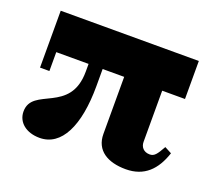

<svg xmlns="http://www.w3.org/2000/svg" viewBox="-87 -581 813 712"><g transform="rotate(20 320.0 -225.0)"><path d="M128 10C214 10 261 -85 261 -243V-310H346V-85C346 -19.5 397 10 468 10C541 10 583 -33 606 -103L578.5 -117.5C559.5 -83.5 551 -72 533 -72C509 -72 496 -88 496 -108V-310H586V-460H41V-235.5H78V-310H205.5V-280C205.5 -112.5 39 -160 39 -62C39 -19.5 75 10 128 10Z"/></g></svg>

Font: Bodoni* 06
Style: Bold
Weight: 700
Version: Version 2.2